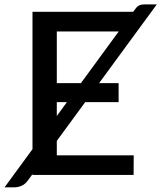

<svg xmlns="http://www.w3.org/2000/svg" viewBox="-49 -770 710 845"><path d="M201 -259.5 245.5 -320.5H201ZM201 -404H307L473.5 -631.5H201ZM201 -86.5H539.5L539 0H94V-3.5L73 25Q61.5 41 45.5 47.8Q29.5 54.5 13.5 54.5H-29L94 -113.5V-718H537L541 -723.5Q546.5 -731 551 -736.2Q555.5 -741.5 560.5 -744.5Q565.5 -747.5 571.5 -749Q577.5 -750.5 586.5 -750.5H641L387 -404H473V-320.5H326L201 -150Z"/></svg>

Font: Lato 2
Style: Regular
Weight: 500
Designer: Lukasz Dziedzic with Adam Twardoch and Botio Nikoltchev
Foundry: tyPoland Lukasz Dziedzic
Version: Version 2.015; 2015-08-06; http://www.latofonts.com/